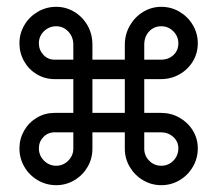

<svg xmlns="http://www.w3.org/2000/svg" viewBox="-20 -551 640 563"><path d="M503 -424Q503 -444.5 488.2 -459.2Q473.5 -474 453 -474Q431.5 -474 417.2 -458.8Q403 -443.5 403 -420V-376H452Q474 -376 488.5 -389.5Q503 -403 503 -424ZM37 -116Q37 -144 50.8 -168Q64.5 -192 88.2 -206Q112 -220 140 -220H195V-319H140Q112 -319 88.2 -333Q64.5 -347 50.8 -371.2Q37 -395.5 37 -424Q37 -453 51.5 -477.5Q66 -502 90.8 -516.5Q115.5 -531 145 -531Q173.5 -531 198 -516.2Q222.5 -501.5 236.8 -476.2Q251 -451 251 -420V-376H346V-420Q346 -450 360.5 -475.5Q375 -501 399.5 -516Q424 -531 453 -531Q482 -531 506.5 -516.5Q531 -502 545.5 -477.5Q560 -453 560 -424Q560 -395 545.5 -371Q531 -347 506.2 -333Q481.5 -319 452 -319H403V-220H452Q481.5 -220 506.2 -206Q531 -192 545.5 -168.2Q560 -144.5 560 -116Q560 -86.5 545.5 -61.8Q531 -37 506.5 -22.5Q482 -8 453 -8Q424 -8 399.5 -22.5Q375 -37 360.5 -61.5Q346 -86 346 -115V-163H251V-115Q251 -86 236.8 -61.5Q222.5 -37 198 -22.5Q173.5 -8 145 -8Q115.5 -8 90.8 -22.5Q66 -37 51.5 -61.8Q37 -86.5 37 -116ZM94 -116Q94 -95 109 -80Q124 -65 145 -65Q165.5 -65 180.2 -80Q195 -95 195 -115V-163H140Q120.5 -163 107.2 -149.2Q94 -135.5 94 -116ZM140 -376H195V-420Q195 -443 180.2 -458.5Q165.5 -474 145 -474Q124 -474 109 -459.5Q94 -445 94 -424Q94 -404.5 107.2 -390.2Q120.5 -376 140 -376ZM346 -220V-319H251V-220ZM453 -65Q474 -65 488.5 -80Q503 -95 503 -116Q503 -136 488 -149.5Q473 -163 452 -163H403V-115Q403 -94.5 417.5 -79.8Q432 -65 453 -65Z"/></svg>

Font: JuliaMono BoldItalic
Style: Regular
Weight: 700
Italic angle: -9°
Monospace: yes
Designer: cormullion
Foundry: corm
Version: Version 0.049; ttfautohint (v1.8.4)